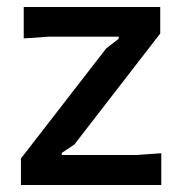

<svg xmlns="http://www.w3.org/2000/svg" viewBox="-20 -530 523 550"><path d="M40 0V-76L284 -391L320 -419V-425H120L48 -420V-510H439V-434L193 -116L157 -92V-86H370L442 -91V0Z"/></svg>

Font: AR One Sans Medium
Style: Regular
Weight: 500
Designer: Niteesh Yadav
Foundry: Niteesh Yadav
Version: Version 1.001;gftools[0.9.33]